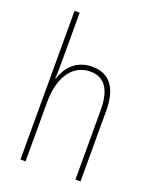

<svg xmlns="http://www.w3.org/2000/svg" viewBox="-142 -841 742 922"><g transform="rotate(20 229.0 -380.0)"><path d="M103 -493V-760H77V0H103V-299C103 -447 169 -512 249 -512C314 -512 358 -469 358 -356V0H384V-360C384 -480 336 -537 250 -537C162 -537 120 -477 103 -422H101C102 -446 103 -463 103 -493Z"/></g></svg>

Font: Noto Sans Condensed Thin
Style: Regular
Weight: 100
Width: 3
Designer: Monotype Design Team
Foundry: Monotype Imaging Inc.
Version: Version 2.013